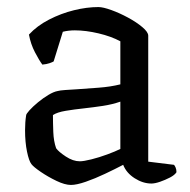

<svg xmlns="http://www.w3.org/2000/svg" viewBox="-20 -520 538 544"><path d="M181 4Q164 4 140 -7.5Q116 -19 95.5 -33Q75 -47 69 -55Q62 -64 56.5 -90.5Q51 -117 51 -151Q51 -174 54 -193Q54 -197 63.5 -207.5Q73 -218 87.5 -230Q102 -242 117 -251Q132 -260 143 -262Q150 -264 165 -265Q180 -266 197 -267Q225 -269 259 -271.5Q293 -274 321 -281V-403Q295 -417 259 -425.5Q223 -434 192 -434Q183 -434 174.5 -433Q166 -432 158 -430L132 -346Q129 -344 120.5 -341Q112 -338 100 -337Q91 -349 79 -372Q67 -395 62 -422Q85 -447 119 -464.5Q153 -482 189.5 -491Q226 -500 259 -500Q272 -500 295.5 -491.5Q319 -483 343 -470Q367 -457 383.5 -443Q400 -429 400 -419V-62L473 -53Q475 -51 477.5 -45.5Q480 -40 480 -32Q475 -24 461.5 -17Q448 -10 433.5 -5Q419 0 409 0Q385 0 361.5 -15Q338 -30 329 -53Q306 -41 277.5 -27.5Q249 -14 223 -5Q197 4 181 4ZM206 -63Q217 -63 239 -68.5Q261 -74 284 -82.5Q307 -91 321 -98V-232Q298 -224 271.5 -220Q245 -216 218 -213Q190 -210 166 -206Q142 -202 130 -194Q130 -172 131 -146Q132 -120 139 -100Q146 -90 166.5 -76.5Q187 -63 206 -63Z"/></svg>

Font: Texturina 72pt
Style: Regular
Weight: 400
Designer: Guillermo Torres Carreño
Foundry: Omnibus-Type
Version: Version 1.002; ttfautohint (v1.8.3)